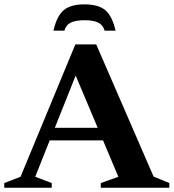

<svg xmlns="http://www.w3.org/2000/svg" viewBox="-32 -882 816 902"><path d="M689.5 -52.5 763.5 -22V0H441.5V-22L524 -51.5L452 -222.5H201.5L133.5 -51.5L211 -22V0H-12V-22L64.5 -51.5L322 -673.5H420ZM225.5 -281.5H427L323.5 -527ZM365 -787Q324 -787 301 -776Q278 -765 270.5 -738H219Q235.5 -808.5 268.2 -835Q301 -861.5 365 -861.5Q429 -861.5 461.8 -835Q494.5 -808.5 511 -738H459.5Q452 -765 429 -776Q406 -787 365 -787Z"/></svg>

Font: Newsreader 16pt
Style: Bold
Weight: 700
Designer: Hugues Gentile
Foundry: Production Type
Version: Version 1.003; ttfautohint (v1.8.3)